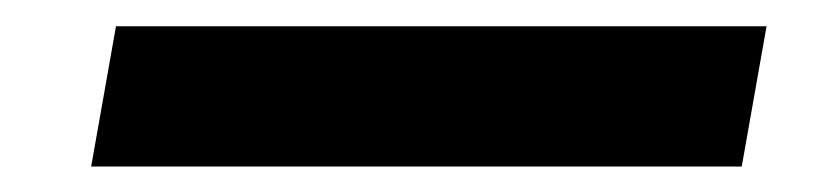

<svg xmlns="http://www.w3.org/2000/svg" viewBox="-20 -420 626 147"><path d="M49.8 -292.5 68.8 -399.9H566.9L547.9 -292.5Z"/></svg>

Font: Cascadia Code NF SemiBold
Style: Italic
Weight: 600
Italic angle: -10°
Monospace: yes
Designer: Aaron Bell
Foundry: Saja Typeworks
Version: Version 2404.023; ttfautohint (v1.8.4)